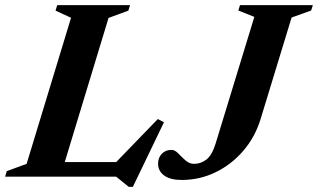

<svg xmlns="http://www.w3.org/2000/svg" viewBox="-49 -690 1242 750"><path d="M375 -620 204 -57H405L567.5 -225L591.5 -212.5L470 40H454L404.5 0H-29L-22.5 -21.5L55 -50L228.5 -620.5L168 -648.5L174.5 -670H459L452.5 -648.5ZM968.5 -223.5Q947 -154 901.2 -100.8Q855.5 -47.5 793.2 -17.2Q731 13 660.5 13Q616 13 592.2 -4.5Q568.5 -22 568.5 -50.5Q568.5 -74 583 -89.2Q597.5 -104.5 621 -104.5Q634 -104.5 647.2 -90.8Q660.5 -77 675.5 -63.5Q690.5 -50 709 -50Q736 -50 757.8 -67.2Q779.5 -84.5 793.5 -130L944.5 -624L882 -649L888.5 -670H1173L1166.5 -649L1090 -621.5Z"/></svg>

Font: Newsreader Text
Style: Bold Italic
Weight: 700
Italic angle: -17°
Designer: Hugues Gentile
Foundry: Production Type
Version: Version 1.001